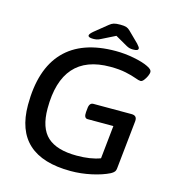

<svg xmlns="http://www.w3.org/2000/svg" viewBox="-124 -961 986 1074"><g transform="rotate(15 369.5 -424.5)"><path d="M383 7Q57 7 57 -289Q57 -496 157.5 -601.5Q258 -707 454 -707Q507 -707 560.5 -696.5Q614 -686 644 -671Q660 -663 665.5 -656.5Q671 -650 671 -643Q671 -634 664.5 -619.5Q658 -605 648.5 -593Q639 -581 630 -581Q620 -581 597.5 -589.5Q575 -598 537.5 -606Q500 -614 447 -614Q168 -614 168 -298Q168 -185 223 -135Q278 -85 393 -85Q474 -85 529 -106L549 -298H400Q378 -298 381 -334L383 -353Q385 -389 409 -389H630Q663 -389 660 -356L631 -79Q630 -63 623.5 -55Q617 -47 604 -40Q562 -19 502 -6Q442 7 383 7ZM313 -740Q284 -740 284 -752Q284 -761 304 -778L378 -838Q390 -848 402.5 -852Q415 -856 440 -856Q464 -856 475.5 -852Q487 -848 497 -838L558 -778Q567 -768 570.5 -762.5Q574 -757 574 -754Q574 -747 567.5 -743.5Q561 -740 544 -740Q533 -740 524.5 -742Q516 -744 505 -750L435 -790L357 -751Q344 -744 334 -742Q324 -740 313 -740Z"/></g></svg>

Font: Asap Semi Expanded Semi Expanded Medium
Style: Italic
Weight: 500
Width: 6
Italic angle: -6°
Designer: Pablo Cosgaya
Foundry: Omnibus-Type
Version: Version 3.001; ttfautohint (v1.8.4.7-5d5b)